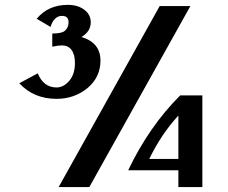

<svg xmlns="http://www.w3.org/2000/svg" viewBox="-20 -762 927 782"><path d="M256.3 -742.2Q300.3 -742.2 327.1 -719.2Q349.6 -700.2 349.6 -671.4Q349.6 -633.3 311.5 -611.3Q389.2 -588.4 389.2 -515.1Q389.2 -447.8 336.4 -403.3Q282.7 -359.4 210.4 -359.4Q117.2 -359.4 58.6 -422.9L133.8 -463.4Q157.2 -405.8 210.4 -405.8Q239.7 -405.8 263.2 -434.1Q285.2 -460.9 285.2 -504.9Q285.2 -540.5 271 -559.1Q257.3 -577.1 231.9 -577.1Q216.8 -577.1 192.9 -571.8V-625.5Q231 -625.5 243.7 -636.2Q259.3 -649.4 259.3 -670.9Q259.3 -697.3 232.9 -697.3Q216.8 -697.3 205.6 -687Q191.9 -674.3 186 -652.3L129.4 -685.5Q176.3 -742.2 256.3 -742.2ZM804.2 0H706.5V-68.4H502Q586.9 -246.6 713.9 -373.5H804.2ZM706.5 -291.5Q636.7 -215.3 587.9 -114.7H706.5ZM218.8 0 630.4 -737.3H755.4L343.8 0Z"/></svg>

Font: Klaudia
Style: Bold
Weight: 700
Designer: Wojciech Kalinowski "wmk69" (wmk69@o2.pl)
Foundry: Wojciech Kalinowski "wmk69" (wmk69@o2.pl)
Version: Version 3.1.0; 2021-05-10